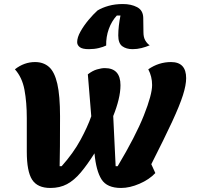

<svg xmlns="http://www.w3.org/2000/svg" viewBox="-20 -908 980 953"><path d="M230 25Q166 25 139.5 -16Q113 -57 113 -155Q113 -243 113 -321.5Q113 -400 101.5 -462Q90 -524 54 -564Q100 -600 154 -600Q196 -600 223.5 -575.5Q251 -551 264.5 -492Q278 -433 278 -330Q278 -240 277.5 -180Q277 -120 276 -83H286Q344 -148 379.5 -213.5Q415 -279 433 -331L416 -539Q439 -557 461.5 -563.5Q484 -570 500 -570Q578 -570 578 -485Q578 -452 568.5 -413Q559 -374 542 -332L554 -83H564Q653 -232 694 -335Q735 -438 735 -486Q735 -528 716 -564Q768 -600 829 -600Q904 -600 904 -520Q904 -486 888 -435.5Q872 -385 834 -303Q796 -221 731 -93L751 -49Q721 -17 672.5 4Q624 25 581 25Q511 25 484 -17.5Q457 -60 449 -147Q413 -90 380.5 -51.5Q348 -13 312.5 6Q277 25 230 25ZM421 -664Q389 -664 376 -674Q363 -684 363 -699Q363 -722 379.5 -751.5Q396 -781 419.5 -809Q443 -837 464 -856Q487 -870 519 -879Q551 -888 590 -888Q631 -888 660.5 -872.5Q690 -857 691 -820L692 -748Q692 -723 701 -707.5Q710 -692 723 -683Q704 -675 682.5 -669.5Q661 -664 638 -664Q607 -664 587 -678.5Q567 -693 567 -732Q567 -755 570 -781Q573 -807 578 -831H560Q534 -803 520 -764Q506 -725 507 -682Q493 -675 470.5 -669.5Q448 -664 421 -664Z"/></svg>

Font: Lemonada SemiBold
Style: Regular
Weight: 600
Designer: Mohamed Gaber (Arabic), Eduardo Tunni (Latin)
Foundry: Kief Type Foundry
Version: Version 4.005; ttfautohint (v1.8.3)